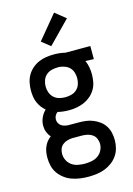

<svg xmlns="http://www.w3.org/2000/svg" viewBox="-144 -838 788 1134"><g transform="rotate(-15 250.0 -271.5)"><path d="M251 223Q225 223 200 219.5Q175 216 151 207.5Q127 199 106.5 183.5Q86 168 71.5 147.5Q57 127 51 102Q45 77 45 51Q45 35 47.5 18.5Q50 2 56.5 -13.5Q63 -29 73 -42Q83 -55 97 -65Q84 -80 77 -98.5Q70 -117 70 -137Q70 -162 80.5 -185.5Q91 -209 109 -226Q95 -238 84 -253Q73 -268 66 -285Q59 -302 56.5 -320.5Q54 -339 54 -357Q54 -381 59 -405Q64 -429 76 -449.5Q88 -470 106.5 -486Q125 -502 147 -511.5Q169 -521 193 -524.5Q217 -528 241 -528Q258 -528 275.5 -526Q293 -524 309 -520H461V-440L410 -442Q419 -422 423 -400.5Q427 -379 427 -357Q427 -333 422.5 -309.5Q418 -286 405.5 -265Q393 -244 374.5 -228.5Q356 -213 334 -203.5Q312 -194 288.5 -190Q265 -186 241 -186Q224 -186 206.5 -188Q189 -190 173 -194Q163 -187 157.5 -176Q152 -165 152 -153Q152 -142 157 -132Q162 -122 170.5 -115.5Q179 -109 190 -106Q201 -103 212 -102H274Q297 -102 319.5 -99.5Q342 -97 363.5 -88.5Q385 -80 403.5 -66.5Q422 -53 434.5 -33.5Q447 -14 452 8.5Q457 31 457 53Q457 79 450.5 103.5Q444 128 429.5 148.5Q415 169 394.5 184Q374 199 350 208Q326 217 301 220Q276 223 251 223ZM241 -266Q260 -266 278.5 -271Q297 -276 311 -289Q325 -302 331 -320Q337 -338 337 -357Q337 -374 332 -391Q327 -408 315.5 -420.5Q304 -433 287.5 -439.5Q271 -446 254 -448H241Q222 -448 203.5 -443Q185 -438 171 -425.5Q157 -413 150.5 -394.5Q144 -376 144 -357Q144 -338 150.5 -320Q157 -302 171 -289Q185 -276 203.5 -271Q222 -266 241 -266ZM251 143Q271 143 292 139Q313 135 330 123.5Q347 112 357 93Q367 74 367 53Q367 36 360 20Q353 4 339 -5.5Q325 -15 308 -18.5Q291 -22 274 -22H215Q200 -21 185 -16.5Q170 -12 158 -2.5Q146 7 140.5 21.5Q135 36 135 52Q135 73 144.5 92Q154 111 171 123Q188 135 209 139Q230 143 251 143ZM238 -579 185 -621 305 -766 370 -714Z"/></g></svg>

Font: Iosevka Bendy Medium
Style: Regular
Weight: 500
Monospace: yes
Designer: Belleve Invis
Foundry: Belleve Invis
Version: Version 30.1.2